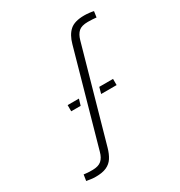

<svg xmlns="http://www.w3.org/2000/svg" viewBox="-189 -938 1008 1075"><g transform="rotate(-30 315.0 -400.5)"><path d="M118 7.5Q102.5 7.5 85.8 5.2Q69 3 58.5 1L64.5 -38Q76 -36 90.8 -35.2Q105.5 -34.5 119 -34.5Q158.5 -34.5 178 -51.5Q197.5 -68.5 206.5 -102.5L374.5 -701Q389 -754 419.2 -780.8Q449.5 -807.5 512 -807.5Q527.5 -807.5 544.8 -805.5Q562 -803.5 572 -801L566.5 -763Q555 -764.5 541.2 -765.2Q527.5 -766 511.5 -766Q471 -766 452 -749Q433 -732 423.5 -697.5L255.5 -100.5Q245.5 -65 230 -41Q214.5 -17 187.8 -4.8Q161 7.5 118 7.5ZM374.5 -379 385.5 -419H474.5V-379ZM181 -379V-419H254L242 -379Z"/></g></svg>

Font: Big Shoulders Stencil Text ExtraLight
Style: Regular
Weight: 250
Version: Version 2.001